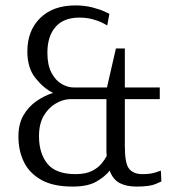

<svg xmlns="http://www.w3.org/2000/svg" viewBox="-20 -679 643 709"><path d="M248 10Q176 10 132 -15Q88 -40 68 -81.5Q48 -123 48 -175Q48 -221 66.5 -253Q85 -285 114.5 -305.5Q144 -326 176 -336Q141 -353 111 -390.5Q81 -428 81 -489Q81 -566 128.5 -612.5Q176 -659 258 -659Q293 -659 321.5 -651.5Q350 -644 367 -636Q384 -628 384 -628L376 -585Q376 -585 362.5 -592.5Q349 -600 325.5 -607Q302 -614 273 -614Q215 -614 185 -579.5Q155 -545 155 -484Q155 -439 170 -410.5Q185 -382 207.5 -369Q230 -356 252 -356H375L408 -500H441V-356H570V-313H441V-138Q441 -75 457 -55.5Q473 -36 506 -36Q536 -36 555 -42.5Q574 -49 574 -49L576 -9Q576 -9 554.5 0.5Q533 10 484 10Q447 10 422 -3Q397 -16 385 -49Q368 -27 336 -8.5Q304 10 248 10ZM259 -36Q296 -36 319 -47.5Q342 -59 355 -75Q368 -91 374 -103Q373 -110 373 -118Q373 -126 373 -134V-313H239Q211 -312 184.5 -296Q158 -280 141 -250.5Q124 -221 124 -176Q124 -113 155 -74.5Q186 -36 259 -36Z"/></svg>

Font: Arsenal SC
Style: Regular
Weight: 400
Designer: Andrij Shevchenko
Foundry: Stairsfor
Version: Version 2.001; ttfautohint (v1.8.4.7-5d5b)